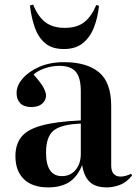

<svg xmlns="http://www.w3.org/2000/svg" viewBox="-20 -800 594 834"><path d="M189 14Q121 14 84 -21.5Q47 -57 47 -122Q47 -173 73 -205.5Q99 -238 161.5 -255Q224 -272 331 -277V-403Q331 -463 309 -488.5Q287 -514 237 -514Q206 -514 174 -503Q142 -492 126 -476Q159 -439 169.5 -418.5Q180 -398 180 -385Q180 -365 163.5 -350Q147 -335 117 -335Q84 -335 68 -351.5Q52 -368 52 -396Q52 -428 78 -458.5Q104 -489 150.5 -509.5Q197 -530 258 -530Q357 -530 410 -486Q463 -442 463 -340V-82Q463 -56 474 -44.5Q485 -33 503 -33Q525 -33 549 -45L554 -38Q529 -7 500 3.5Q471 14 444 14Q394 14 369 -10.5Q344 -35 337 -83Q315 -30 279 -8Q243 14 189 14ZM249 -35Q286 -35 308.5 -62Q331 -89 331 -132V-263Q247 -260 213.5 -233.5Q180 -207 180 -137Q180 -35 249 -35ZM257 -587Q206 -587 176 -612.5Q146 -638 131 -681Q116 -724 110 -776L124 -780Q145 -728 177 -703.5Q209 -679 261 -679Q316 -679 347.5 -705Q379 -731 398 -778L410 -775Q405 -725 388.5 -682Q372 -639 340.5 -613Q309 -587 257 -587Z"/></svg>

Font: Literata 72pt SemiBold
Style: Regular
Weight: 600
Designer: Latin by Veronika Burian and Jose Scaglione. Greek by Irene Vlachou. Cyrillic by Vera Evstafieva.
Foundry: TypeTogether
Version: Version 3.002